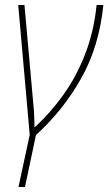

<svg xmlns="http://www.w3.org/2000/svg" viewBox="-20 -547 435 769"><path d="M54 202 99 -7 53 -527H78L116 -102Q117 -87 117.5 -69.5Q118 -52 118 -38H120Q183 -96 235 -169Q287 -242 321.5 -331.5Q356 -421 367 -527H394Q377 -360 304.5 -232Q232 -104 124 -6L80 202Z"/></svg>

Font: Noto Sans SemiCondensed Thin
Style: Italic
Weight: 100
Width: 4
Italic angle: -12°
Designer: Monotype Design Team
Foundry: Monotype Imaging Inc.
Version: Version 2.013; ttfautohint (v1.8.4.7-5d5b)